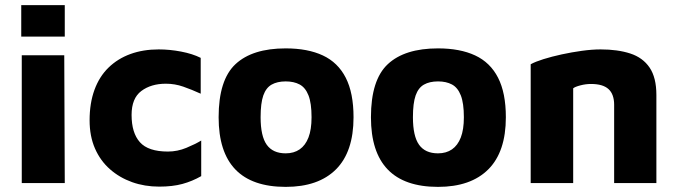

<svg xmlns="http://www.w3.org/2000/svg" viewBox="-20 -715 2647 750"><path d="M65 0V-499H231L233 0ZM63 -572V-695H233V-572Z M602 14Q545 14 496 -3.5Q447 -21 409.5 -54Q372 -87 351 -135Q330 -183 330 -245Q330 -312 349 -364Q368 -416 404 -451Q440 -486 489.5 -504Q539 -522 600 -522Q643 -522 687.5 -513.5Q732 -505 764 -489V-349Q729 -365 696 -376.5Q663 -388 628 -388Q570 -388 532 -359.5Q494 -331 494 -266Q494 -196 526.5 -159.5Q559 -123 636 -123Q673 -123 708 -137.5Q743 -152 766 -166V-27Q731 -7 692.5 3.5Q654 14 602 14Z M1096 15Q965 15 899.5 -53Q834 -121 834 -257Q834 -403 900 -464.5Q966 -526 1096 -526Q1182 -526 1241 -498.5Q1300 -471 1330.5 -411.5Q1361 -352 1361 -257Q1361 -122 1292.5 -53.5Q1224 15 1096 15ZM1096 -116Q1128 -116 1150.5 -131.5Q1173 -147 1185 -178Q1197 -209 1197 -257Q1197 -312 1185 -342.5Q1173 -373 1150.5 -385Q1128 -397 1096 -397Q1063 -397 1041 -384.5Q1019 -372 1008.5 -342Q998 -312 998 -257Q998 -183 1022 -149.5Q1046 -116 1096 -116Z M1691 15Q1560 15 1494.5 -53Q1429 -121 1429 -257Q1429 -403 1495 -464.5Q1561 -526 1691 -526Q1777 -526 1836 -498.5Q1895 -471 1925.5 -411.5Q1956 -352 1956 -257Q1956 -122 1887.5 -53.5Q1819 15 1691 15ZM1691 -116Q1723 -116 1745.5 -131.5Q1768 -147 1780 -178Q1792 -209 1792 -257Q1792 -312 1780 -342.5Q1768 -373 1745.5 -385Q1723 -397 1691 -397Q1658 -397 1636 -384.5Q1614 -372 1603.5 -342Q1593 -312 1593 -257Q1593 -183 1617 -149.5Q1641 -116 1691 -116Z M2053 -464Q2071 -474 2103 -484Q2135 -494 2174 -502.5Q2213 -511 2253 -516.5Q2293 -522 2326 -522Q2393 -522 2442 -506Q2491 -490 2517.5 -451Q2544 -412 2544 -344V0H2379V-306Q2379 -326 2373.5 -341.5Q2368 -357 2357 -367Q2346 -377 2329 -382Q2312 -387 2288 -387Q2268 -387 2247 -381.5Q2226 -376 2219 -370V0H2053Z"/></svg>

Font: Maven Pro ExtraBold
Style: Regular
Weight: 800
Designer: Joe Prince
Foundry: Joe Prince
Version: Version 2.100